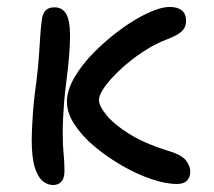

<svg xmlns="http://www.w3.org/2000/svg" viewBox="-20 -521 614 551"><path d="M488 7Q456 7 414.5 -7Q373 -21 330.5 -45.5Q288 -70 252 -100Q216 -130 194 -163.5Q172 -197 172 -229Q172 -262 194 -299.5Q216 -337 251.5 -372.5Q287 -408 327.5 -437.5Q368 -467 405 -484Q442 -501 467 -501Q490 -501 502 -491Q514 -481 514 -461Q514 -443 502 -431.5Q490 -420 464 -410Q426 -396 390.5 -372.5Q355 -349 326.5 -322.5Q298 -296 281 -272.5Q264 -249 264 -233Q264 -218 284.5 -192Q305 -166 348 -138.5Q391 -111 457 -90Q499 -78 512.5 -62Q526 -46 526 -28Q526 -12 516.5 -2.5Q507 7 488 7ZM132 10Q117 10 103 -1Q89 -12 80 -40Q71 -68 71 -121Q71 -144 74 -189.5Q77 -235 84 -283Q89 -324 91.5 -357Q94 -390 95.5 -416.5Q97 -443 100 -464Q104 -500 136 -500Q159 -500 170 -481Q181 -462 181 -416.5Q181 -371 171 -292Q166 -254 164 -228Q162 -202 161 -181Q160 -160 160 -137Q160 -105 162.5 -80.5Q165 -56 165 -31Q165 -10 156.5 0Q148 10 132 10Z"/></svg>

Font: Shantell Sans
Style: Regular
Weight: 400
Designer: Stephen Nixon, Anya Danilova, Shantell Martin
Foundry: Arrow Type
Version: Version 1.008;[ac192a2d6]